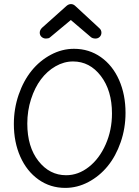

<svg xmlns="http://www.w3.org/2000/svg" viewBox="-20 -915 683 941"><path d="M205.1 -726.1Q192.9 -726.1 183.8 -734.1Q174.8 -742.2 174.8 -754.9Q174.8 -767.6 186 -778.8L306.2 -886.2Q316.4 -895 328.1 -895Q339.8 -895 350.1 -884.8L466.8 -776.9Q477.1 -768.1 477.1 -754.9Q477.1 -742.7 468.8 -734.4Q460.4 -726.1 448.2 -726.1Q434.1 -726.1 425.8 -732.9L327.1 -816.9L224.1 -731Q218.3 -726.1 205.1 -726.1ZM299.8 5.9Q226.6 5.9 168.9 -34.9Q111.3 -75.7 79.6 -147Q47.9 -218.3 47.9 -307.1Q47.9 -382.3 71.5 -450.9Q95.2 -519.5 135 -568.6Q174.8 -617.7 229.2 -646.7Q283.7 -675.8 342.8 -675.8Q416.5 -675.8 474.4 -635Q532.2 -594.2 563.7 -522.7Q595.2 -451.2 595.2 -361.8Q595.2 -286.6 571.5 -218.3Q547.9 -149.9 507.8 -100.8Q467.8 -51.8 413.3 -22.9Q358.9 5.9 299.8 5.9ZM304.2 -56.2Q363.8 -56.2 415.5 -96.9Q467.3 -137.7 498 -207.5Q528.8 -277.3 528.8 -358.9Q528.8 -471.2 474.4 -542.5Q419.9 -613.8 337.9 -613.8Q293.5 -613.8 252.2 -590.1Q210.9 -566.4 180.7 -526.1Q150.4 -485.8 132.1 -429Q113.8 -372.1 113.8 -309.1Q113.8 -195.3 168.5 -125.7Q223.1 -56.2 304.2 -56.2Z"/></svg>

Font: Comic Neue
Style: Regular
Weight: 400
Designer: Craig Rozynski
Foundry: Craig Rozynski
Version: Version 2.003;hotconv 1.0.109;makeotfexe 2.5.65596